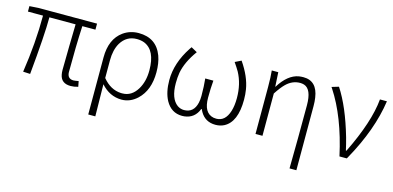

<svg xmlns="http://www.w3.org/2000/svg" viewBox="-69 -955 3198 1562"><g transform="rotate(15 1530.0 -174.0)"><path d="M518.6 12.7Q439.5 12.7 425.8 -56.6Q421.9 -74.2 421.9 -97.7Q421.9 -135.7 424.8 -300.8Q427.7 -427.7 428.7 -482.4H208Q208 -333 175.8 2.9L116.2 0Q154.3 -251 154.3 -482.4H27.3V-528.3L101.6 -533.2H595.7V-482.4H485.4Q476.6 -310.5 476.6 -91.8Q478.5 -38.1 528.3 -37.1Q540 -37.1 572.3 -43L581.1 2.9Q546.9 12.7 518.6 12.7Z M717.8 199.2V-281.2Q717.8 -436.5 815.4 -506.8Q872.1 -546.9 944.3 -546.9Q1092.8 -546.9 1143.6 -412.1Q1165 -353.5 1165 -275.4Q1165 -124 1078.1 -42Q1019.5 12.7 946.3 12.7Q845.7 11.7 773.4 -70.3Q776.4 67.4 777.3 199.2ZM941.4 -38.1Q1018.6 -38.1 1065.4 -115.2Q1105.5 -181.6 1105.5 -275.4Q1105.5 -444.3 1004.9 -485.4Q976.6 -496.1 942.4 -496.1Q855.5 -496.1 808.6 -418.9Q774.4 -360.4 774.4 -271.5V-123Q840.8 -42 929.7 -38.1Q936.5 -38.1 941.4 -38.1Z M1457 12.7Q1366.2 12.7 1318.4 -73.2Q1282.2 -140.6 1282.2 -242.2Q1282.2 -386.7 1377 -530.3Q1382.8 -539.1 1388.7 -546.9L1439.5 -518.6Q1364.3 -415 1346.7 -320.3Q1339.8 -279.3 1339.8 -232.4Q1339.8 -101.6 1404.3 -54.7Q1430.7 -37.1 1460 -37.1Q1542 -37.1 1562.5 -127Q1568.4 -153.3 1568.4 -185.5Q1568.4 -266.6 1561.5 -330.1H1629.9Q1624 -263.7 1624 -185.5Q1624 -56.6 1709 -39.1Q1720.7 -37.1 1732.4 -37.1Q1807.6 -37.1 1836.9 -130.9Q1851.6 -177.7 1851.6 -242.2Q1851.6 -361.3 1801.8 -453.1Q1784.2 -483.4 1757.8 -521.5L1809.6 -546.9Q1887.7 -433.6 1904.3 -330.1Q1911.1 -289.1 1911.1 -244.1Q1911.1 -56.6 1810.5 -3.9Q1778.3 12.7 1738.3 12.7Q1651.4 12.7 1609.4 -60.5Q1603.5 -71.3 1598.6 -82H1594.7Q1562.5 2 1476.6 11.7Q1466.8 12.7 1457 12.7Z M2413.1 199.2Q2417 -37.1 2417 -333Q2417 -468.8 2350.6 -490.2Q2335 -495.1 2317.4 -495.1Q2251 -495.1 2199.2 -443.4Q2168.9 -413.1 2131.8 -356.4V0H2073.2V-394.5Q2073.2 -480.5 2067.4 -533.2H2122.1L2128.9 -413.1H2130.9Q2201.2 -527.3 2292 -543.9Q2311.5 -546.9 2331.1 -546.9Q2446.3 -546.9 2465.8 -411.1Q2470.7 -378.9 2470.7 -340.8V199.2Z M2780.3 0Q2710.9 -317.4 2578.1 -519.5Q2574.2 -524.4 2571.3 -529.3L2629.9 -546.9Q2723.6 -403.3 2792 -165Q2807.6 -109.4 2818.4 -59.6H2823.2Q2960.9 -339.8 2978.5 -533.2H3037.1Q3002 -286.1 2847.7 -9.8Q2844.7 -4.9 2841.8 0Z"/></g></svg>

Font: Taipei Sans TC Beta Light
Style: Regular
Weight: 300
Designer: JT Foundry
Foundry: JT Foundry
Version: Version 1.000